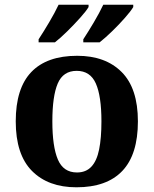

<svg xmlns="http://www.w3.org/2000/svg" viewBox="-20 -786 654 816"><path d="M304.9 10Q184.8 10 115.8 -59.6Q46.9 -129.2 46.9 -270.2Q46.9 -410.7 113 -479.8Q179.2 -548.9 308.1 -548.9Q428.2 -548.9 497.1 -479.8Q566.1 -410.7 566.1 -270.2Q566.1 -129.2 499.9 -59.6Q433.8 10 304.9 10ZM307 -53Q345.4 -53 368.4 -77.7Q391.5 -102.3 401.3 -150.9Q411.1 -199.6 411.1 -270.2Q411.1 -377.5 387.3 -431.2Q363.5 -484.9 305.9 -484.9Q248.4 -484.9 225.4 -431.2Q202.5 -377.5 202.5 -270.3Q202.5 -163.1 225.9 -108.1Q249.4 -53 307 -53ZM334 -619Q355 -651 379 -691.5Q403 -732 419 -766H546.3V-756Q536.3 -739 510.8 -710Q485.3 -681 455.8 -652.5Q426.3 -624 403.3 -606H334ZM144.1 -619Q165.1 -651 189.1 -691.5Q213.1 -732 229.1 -766H356.4V-756Q346.4 -739 320.4 -710Q294.4 -681 265.4 -652.5Q236.4 -624 213.4 -606H144.1Z"/></svg>

Font: Noto Serif Ethiopic
Style: Regular
Weight: 400
Designer: Monotype Design Team
Foundry: Monotype Imaging Inc.
Version: Version 2.102